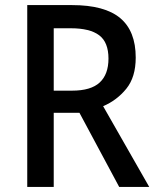

<svg xmlns="http://www.w3.org/2000/svg" viewBox="-20 -800 616 754"><path d="M263 -780Q391 -780 452 -729Q513 -678 513 -574Q513 -497 476 -451.5Q439 -406 385 -383L566 -66H448L292 -357H191V-66H87V-780ZM258 -689H191V-444H263Q337 -444 371.5 -476Q406 -508 406 -570Q406 -634 369.5 -661.5Q333 -689 258 -689Z"/></svg>

Font: Noto Sans Malayalam UI SemiCondensed Medium
Style: Regular
Weight: 500
Width: 4
Designer: Jelle Bosma - Monotype Design Team
Foundry: Monotype Imaging Inc.
Version: Version 2.104; ttfautohint (v1.8.4.7-5d5b)